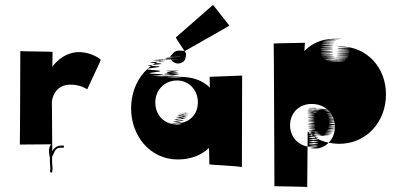

<svg xmlns="http://www.w3.org/2000/svg" viewBox="-20 -712 1664 785"><path d="M226 -108H231H237H238C244 -109 243 -118 237 -117H236H232C213 -117 201 -107 194 -94C193 -92 193 -293 192 -292C191 -300 200 -366 268 -366C312 -366 337 -346 337 -347C337 -349 392 -464 392 -467C392 -470 358 -496 309 -499C234 -502 192 -436 193 -438C194 -440 193 -441 194 -442L195 -500C196 -501 63 -502 63 -503C63 -503 62 -120 61 -121L191 -122C184 -121 180 -104 180 -95C180 -84 183 -75 184 -66V-60V-48C184 -43 185 -39 185 -34C185 -30 186 -26 186 -23C186 -21 185 -18 185 -16V-11C185 -9 187 -6 189 -6C191 -6 194 -9 194 -11V-15C194 -18 195 -21 195 -24C195 -27 194 -31 194 -34C194 -39 193 -43 193 -48V-60V-67V-71C201 -84 204 -108 226 -108Z M699 -559C699 -555 741 -495 741 -493C739 -471 737 -462 721 -455C703 -447 683 -458 678 -472C674 -483 678 -484 685 -491C689 -496 692 -499 694 -500C706 -508 721 -504 737 -504C738 -504 918 -607 918 -607L851 -692ZM516 -269C516 -384 595 -478 708 -479C759 -482 593 -480 703 -480C755 -480 585 -476 698 -476C750 -476 585 -474 698 -474C750 -474 585 -473 698 -473C750 -471 585 -467 697 -467C747 -467 582 -469 692 -469C741 -469 573 -469 682 -470C730 -471 563 -471 673 -471C722 -471 553 -471 661 -470C708 -469 539 -468 649 -467C698 -466 533 -465 643 -463C693 -461 524 -458 632 -453C679 -448 512 -445 623 -441C673 -437 509 -431 624 -424C678 -418 517 -413 635 -409C692 -405 531 -403 647 -402C702 -401 543 -399 662 -399C720 -399 561 -400 679 -403C736 -405 574 -406 689 -408C743 -410 581 -412 696 -415C750 -418 587 -423 700 -423C753 -423 589 -415 702 -413C754 -411 589 -410 702 -408C754 -406 590 -401 703 -401C755 -401 591 -397 704 -397C756 -397 591 -395 705 -394C758 -393 594 -393 708 -393C761 -393 599 -394 712 -395C765 -396 601 -398 713 -398C765 -398 806 -385 838 -354C838 -357 837 -396 837 -398L970 -403C970 -403 969 -23 969 -28C968 -33 836 -38 836 -40C836 -42 835 -90 835 -95C835 -101 834 -104 834 -107C805 -78 760 -60 707 -60C594 -60 516 -156 516 -269ZM615 -291C616 -239 653 -202 708 -203C760 -204 655 -206 709 -206C761 -206 654 -209 708 -209C760 -209 655 -210 709 -210C762 -211 657 -214 714 -217C768 -220 666 -222 722 -225C776 -228 671 -230 727 -232C781 -234 677 -240 733 -240C785 -240 682 -244 736 -244C788 -244 682 -246 736 -247C788 -248 682 -249 735 -250C786 -251 678 -251 731 -251C782 -251 675 -249 728 -249C780 -249 671 -245 725 -245C775 -245 667 -239 720 -238C770 -236 663 -234 715 -231C765 -228 656 -225 707 -222C756 -219 648 -217 701 -215C751 -213 644 -207 699 -207C751 -207 789 -241 789 -294C789 -346 750 -384 702 -383C653 -382 614 -344 615 -291Z M1558 -325C1559 -435 1480 -524 1368 -522C1316 -520 1481 -518 1369 -516C1317 -514 1482 -514 1370 -513C1317 -512 1482 -510 1370 -509C1317 -508 1482 -507 1370 -506C1317 -505 1483 -504 1370 -501C1317 -498 1482 -496 1369 -495C1316 -494 1481 -493 1368 -492C1315 -491 1480 -489 1367 -488C1314 -487 1480 -487 1367 -485C1314 -483 1478 -482 1365 -480C1312 -479 1476 -478 1362 -476C1308 -474 1473 -472 1359 -471C1306 -470 1469 -469 1356 -468C1303 -467 1467 -467 1354 -466C1301 -465 1465 -464 1351 -463C1297 -462 1462 -462 1348 -461C1295 -460 1459 -460 1345 -460C1291 -460 1455 -459 1341 -459C1287 -459 1451 -459 1338 -459C1285 -459 1449 -460 1335 -460C1281 -460 1445 -461 1331 -461C1277 -461 1442 -462 1328 -462C1274 -462 1439 -462 1325 -463C1271 -464 1435 -464 1321 -465C1268 -465 1432 -466 1319 -467C1266 -468 1430 -470 1317 -470C1264 -470 1427 -474 1314 -474C1261 -474 1425 -477 1311 -477C1258 -477 1422 -480 1309 -480C1256 -480 1421 -482 1308 -482C1254 -482 1417 -483 1303 -483C1250 -483 1416 -487 1303 -490C1250 -493 1415 -496 1302 -498C1249 -500 1415 -502 1302 -504C1249 -506 1415 -508 1302 -510C1249 -511 1414 -512 1301 -514C1248 -516 1414 -520 1301 -520C1248 -520 1414 -523 1301 -523C1249 -523 1415 -526 1303 -528C1251 -529 1416 -530 1304 -531C1252 -532 1417 -533 1305 -534C1253 -535 1418 -536 1306 -537C1254 -538 1420 -539 1308 -540C1257 -541 1422 -542 1311 -543C1260 -544 1426 -545 1315 -546C1263 -547 1430 -547 1319 -548C1268 -549 1434 -549 1323 -550C1271 -550 1438 -551 1326 -551C1275 -551 1441 -552 1330 -552C1279 -552 1445 -553 1334 -553C1281 -553 1451 -554 1338 -554C1286 -554 1452 -553 1341 -553C1290 -553 1246 -529 1219 -497L1223 -495C1225 -494 1226 -538 1227 -537C1227 -537 1098 -535 1099 -534C1100 -533 1102 48 1102 49C1103 50 1235 51 1236 53L1238 -174C1270 -142 1313 -125 1365 -124C1478 -123 1558 -214 1558 -325ZM1349 -195C1350 -141 1311 -103 1262 -104C1214 -105 1314 -107 1264 -107C1214 -107 1314 -109 1264 -109C1215 -109 1315 -112 1265 -114C1216 -116 1316 -118 1266 -120C1217 -122 1316 -125 1266 -128C1216 -131 1317 -133 1267 -136C1217 -139 1316 -142 1266 -145C1216 -147 1317 -150 1266 -153C1216 -156 1315 -158 1265 -160C1215 -163 1315 -165 1265 -167C1215 -169 1315 -174 1264 -174C1214 -174 1314 -177 1264 -177C1215 -177 1315 -177 1265 -177C1216 -176 1317 -175 1267 -174C1218 -173 1319 -172 1269 -171C1220 -170 1321 -168 1272 -167C1224 -165 1325 -164 1277 -163C1229 -162 1330 -162 1281 -161C1233 -161 1334 -160 1285 -159C1237 -159 1338 -158 1289 -158C1239 -158 1343 -157 1293 -157C1245 -157 1347 -156 1298 -156C1250 -156 1351 -156 1303 -156C1253 -156 1357 -157 1307 -157C1259 -157 1361 -159 1312 -159C1262 -159 1366 -162 1316 -162C1268 -162 1369 -163 1320 -164C1272 -165 1373 -167 1324 -168C1275 -169 1375 -171 1326 -172C1277 -173 1379 -174 1330 -176C1282 -178 1382 -180 1333 -182C1284 -184 1385 -186 1335 -188C1286 -190 1387 -191 1337 -192C1288 -193 1387 -195 1337 -196C1288 -197 1388 -197 1338 -198C1289 -199 1389 -202 1339 -205C1290 -208 1389 -211 1339 -212C1289 -213 1389 -214 1339 -215C1289 -216 1389 -218 1339 -219C1289 -220 1389 -222 1338 -224C1288 -226 1388 -230 1337 -230C1287 -230 1385 -235 1335 -235C1285 -235 1385 -238 1334 -239C1284 -240 1384 -242 1333 -243C1283 -244 1382 -246 1331 -248C1280 -250 1379 -252 1328 -254C1277 -256 1376 -257 1324 -258C1273 -259 1372 -260 1320 -261C1269 -262 1366 -263 1314 -264C1263 -265 1361 -265 1309 -266C1257 -267 1355 -267 1303 -267C1251 -268 1349 -268 1297 -268C1246 -268 1344 -268 1292 -268C1241 -267 1340 -266 1288 -266C1237 -266 1335 -266 1284 -265C1233 -265 1331 -264 1279 -263C1228 -262 1326 -262 1275 -262C1224 -261 1323 -260 1271 -259C1220 -258 1318 -258 1266 -257C1215 -256 1313 -252 1261 -252C1211 -252 1310 -251 1260 -251C1210 -251 1310 -252 1260 -252C1210 -252 1310 -255 1260 -255C1211 -255 1311 -256 1261 -257C1212 -258 1312 -260 1262 -261C1213 -262 1313 -265 1263 -265C1213 -265 1313 -267 1263 -267C1214 -267 1313 -269 1262 -270C1212 -271 1311 -272 1259 -272C1208 -272 1307 -272 1256 -271C1205 -270 1304 -268 1254 -268C1204 -268 1304 -266 1254 -266C1204 -266 1303 -264 1253 -263C1203 -262 1303 -261 1252 -260C1202 -258 1301 -256 1251 -256C1201 -256 1301 -252 1251 -252C1201 -252 1301 -248 1251 -248C1202 -248 1302 -243 1252 -243C1202 -243 1302 -240 1252 -240C1202 -240 1302 -236 1252 -236C1203 -236 1302 -234 1252 -233C1203 -233 1302 -231 1252 -231C1201 -231 1301 -226 1252 -226C1202 -226 1302 -225 1252 -225C1203 -225 1302 -222 1252 -220C1203 -218 1303 -217 1253 -215C1204 -214 1303 -211 1253 -209C1204 -207 1303 -206 1253 -203C1204 -201 1304 -198 1254 -195C1205 -192 1305 -189 1255 -187C1206 -185 1305 -183 1255 -181C1206 -179 1305 -177 1255 -174C1205 -171 1306 -169 1256 -167C1207 -165 1306 -163 1256 -160C1207 -158 1307 -155 1257 -153C1208 -149 1307 -146 1257 -144C1208 -142 1308 -139 1258 -136C1208 -133 1307 -131 1257 -128C1207 -125 1307 -123 1257 -121C1207 -119 1306 -117 1256 -115C1206 -113 1306 -111 1256 -111C1206 -111 1166 -147 1166 -200C1166 -251 1204 -288 1256 -287C1311 -286 1348 -248 1349 -195Z"/></svg>

Font: Hussar Wojna
Style: 3
Weight: 400
Designer: Robert Jablonski
Foundry: Cannot Into Space Fonts
Version: Version 1.01